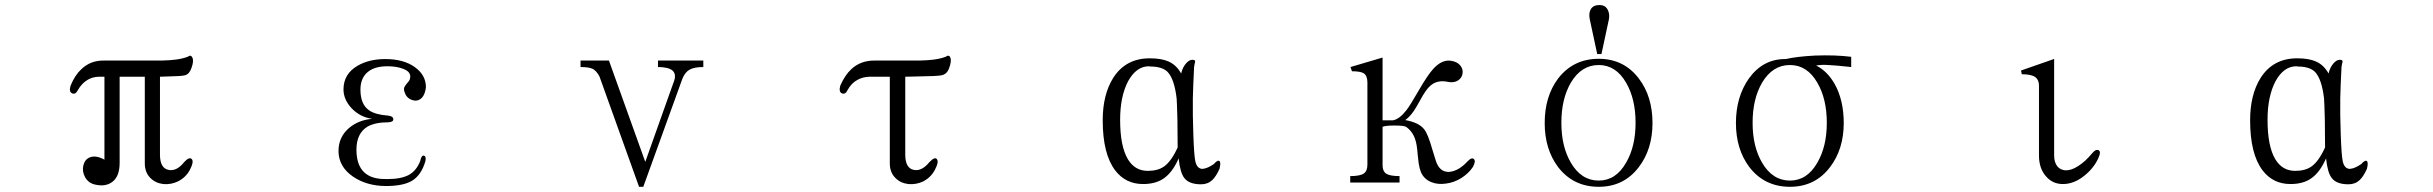

<svg xmlns="http://www.w3.org/2000/svg" viewBox="-20 -715 9540 753"><path d="M366.2 -414.1H389.6V-88.9Q355.5 -107.4 332 -97.7Q312.5 -89.8 306.6 -65.4Q301.8 -42 313.5 -20.5Q326.2 2.9 352.5 8.8Q394.5 18.6 420.9 -2Q449.2 -23.4 449.2 -76.2V-414.1H547.9V-74.2Q547.9 -39.1 569.3 -17.6Q588.9 2.9 620.1 6.8Q650.4 9.8 678.7 -3.9Q709 -19.5 724.6 -48.8Q741.2 -80.1 732.4 -90.8Q722.7 -101.6 702.1 -79.1Q672.9 -42 640.6 -48.8Q607.4 -55.7 607.4 -108.4V-414.1L634.8 -415Q692.4 -416 706.1 -419.9Q722.7 -424.8 730.5 -447.3Q741.2 -475.6 734.4 -489.3Q728.5 -502 715.8 -492.2Q694.3 -484.4 669.9 -481.4Q650.4 -478.5 614.3 -477.5H387.7Q335 -478.5 298.8 -443.4Q273.4 -419.9 256.8 -378.9Q249 -354.5 263.7 -348.6Q276.4 -343.8 285.2 -361.3Q300.8 -388.7 324.2 -402.3Q342.8 -413.1 366.2 -414.1Z M1501 -261.7Q1451.2 -265.6 1427.7 -282.2Q1393.6 -305.7 1393.6 -363.3Q1393.6 -403.3 1416 -426.8Q1443.4 -455.1 1499 -455.1Q1535.2 -455.1 1560.5 -445.3Q1589.8 -434.6 1588.9 -414.1Q1588.9 -405.3 1584 -397.5Q1581.1 -393.6 1574.2 -385.7Q1567.4 -377 1565.4 -372.1Q1562.5 -362.3 1568.4 -349.6Q1572.3 -336.9 1585 -328.1Q1597.7 -320.3 1611.3 -320.3Q1626 -321.3 1636.7 -334Q1647.5 -347.7 1650.4 -373Q1650.4 -420.9 1606.4 -452.1Q1562.5 -483.4 1491.2 -483.4Q1428.7 -483.4 1383.8 -458Q1327.1 -425.8 1327.1 -364.3Q1327.1 -325.2 1358.4 -291Q1391.6 -255.9 1439.5 -249Q1384.8 -244.1 1347.7 -211.9Q1307.6 -176.8 1307.6 -123Q1307.6 -61.5 1364.3 -22.5Q1417 13.7 1492.2 14.6Q1559.6 14.6 1593.8 -4.9Q1631.8 -26.4 1648.4 -83Q1652.3 -101.6 1642.6 -104.5Q1632.8 -107.4 1627.9 -83Q1613.3 -45.9 1584 -29.3Q1553.7 -12.7 1499 -12.7Q1450.2 -11.7 1422.9 -28.3Q1377.9 -54.7 1377.9 -127.9Q1377.9 -192.4 1421.9 -218.8Q1452.1 -235.4 1502.9 -235.4Q1523.4 -236.3 1522.5 -248Q1521.5 -259.8 1501 -261.7Z M2256.8 -477.5V-452.1Q2289.1 -452.1 2303.7 -445.3Q2318.4 -438.5 2331.1 -415L2486.3 17.6H2502.9L2656.2 -406.2Q2667 -432.6 2685.5 -442.4Q2704.1 -452.1 2738.3 -452.1V-477.5H2560.5V-452.1Q2600.6 -452.1 2617.2 -438.5Q2631.8 -425.8 2625 -401.4L2510.7 -80.1L2368.2 -477.5Z M3389.6 -414.1H3469.7V-74.2Q3469.7 -39.1 3491.2 -17.6Q3510.7 2.9 3542 6.8Q3573.2 9.8 3601.6 -3.9Q3630.9 -19.5 3646.5 -48.8Q3663.1 -80.1 3654.3 -90.8Q3646.5 -101.6 3625 -79.1Q3594.7 -42 3563.5 -48.8Q3530.3 -55.7 3530.3 -108.4V-414.1L3571.3 -415Q3656.2 -416 3673.8 -419.9Q3694.3 -424.8 3702.1 -447.3Q3712.9 -475.6 3707 -489.3Q3702.1 -502 3688.5 -492.2Q3667 -484.4 3642.6 -481.4Q3623 -478.5 3586.9 -477.5H3412.1Q3355.5 -478.5 3318.4 -443.4Q3293.9 -420.9 3275.4 -378.9Q3268.6 -354.5 3282.2 -348.6Q3295.9 -343.8 3303.7 -361.3Q3319.3 -389.6 3343.8 -402.3Q3363.3 -413.1 3389.6 -414.1Z M4486.3 -455.1 4491.2 -454.1Q4537.1 -454.1 4558.6 -433.6Q4585.9 -405.3 4594.7 -328.1Q4595.7 -318.4 4597.7 -245.1Q4598.6 -170.9 4598.6 -136.7Q4574.2 -83 4545.9 -62.5Q4521.5 -44.9 4481.4 -44.9Q4430.7 -44.9 4403.3 -90.8Q4373 -141.6 4373 -245.1Q4373 -336.9 4404.3 -396.5Q4436.5 -455.1 4486.3 -455.1ZM4602.5 -93.8Q4608.4 -37.1 4625 -16.6Q4643.6 7.8 4690.4 7.8Q4716.8 7.8 4734.4 -8.8Q4749 -22.5 4762.7 -52.7Q4769.5 -79.1 4761.7 -84Q4754.9 -87.9 4740.2 -71.3Q4728.5 -63.5 4717.8 -58.6Q4707 -53.7 4696.3 -52.7Q4674.8 -52.7 4668 -82Q4663.1 -103.5 4660.2 -184.6Q4657.2 -268.6 4658.2 -330.1Q4659.2 -376 4663.1 -452.1L4665 -463.9Q4668 -472.7 4667 -475.6Q4666 -480.5 4656.2 -480.5Q4644.5 -480.5 4632.8 -467.8Q4618.2 -452.1 4612.3 -426.8Q4593.8 -460 4563.5 -473.6Q4535.2 -486.3 4489.3 -486.3Q4394.5 -486.3 4345.7 -409.2Q4304.7 -343.8 4304.7 -243.2Q4304.7 -111.3 4353.5 -46.9Q4394.5 6.8 4462.9 6.8Q4511.7 6.8 4543 -14.6Q4578.1 -38.1 4602.5 -93.8Z M5443.4 -243.2H5402.3V-489.3L5276.4 -452.1L5282.2 -435.5Q5315.4 -435.5 5328.1 -427.7Q5342.8 -418 5342.8 -391.6V-69.3Q5342.8 -43.9 5328.1 -34.2Q5313.5 -24.4 5275.4 -24.4V1H5468.8V-24.4Q5430.7 -24.4 5416 -34.2Q5402.3 -43.9 5402.3 -66.4V-217.8Q5414.1 -222.7 5449.2 -222.7Q5484.4 -222.7 5494.1 -217.8Q5520.5 -199.2 5530.3 -168Q5537.1 -149.4 5540 -108.4Q5542 -85.9 5543.9 -74.2Q5546.9 -54.7 5552.7 -40Q5564.5 -12.7 5592.8 -1Q5618.2 9.8 5651.4 4.9Q5682.6 1 5710.9 -16.6Q5740.2 -35.2 5756.8 -60.5Q5768.6 -83 5760.7 -90.8Q5752 -99.6 5735.4 -82Q5701.2 -44.9 5665 -41Q5625 -38.1 5610.4 -86.9L5597.7 -127.9Q5580.1 -190.4 5565.4 -208Q5544.9 -234.4 5491.2 -244.1Q5508.8 -256.8 5524.4 -279.3Q5533.2 -292 5548.8 -320.3Q5572.3 -364.3 5589.8 -378.9Q5617.2 -403.3 5660.2 -393.6Q5682.6 -389.6 5698.2 -399.4Q5712.9 -409.2 5715.8 -425.8Q5718.8 -442.4 5708 -457Q5696.3 -472.7 5670.9 -476.6Q5634.8 -482.4 5600.6 -444.3Q5579.1 -420.9 5543 -358.4Q5511.7 -303.7 5496.1 -283.2Q5468.8 -248 5443.4 -243.2Z M6250 -484.4Q6150.4 -484.4 6090.8 -407.2Q6038.1 -336.9 6038.1 -232.4Q6038.1 -129.9 6090.8 -59.6Q6150.4 17.6 6250 17.6Q6348.6 17.6 6407.2 -59.6Q6460.9 -129.9 6460.9 -232.4Q6460.9 -336.9 6407.2 -407.2Q6348.6 -484.4 6250 -484.4ZM6250 -460Q6317.4 -460 6357.4 -390.6Q6394.5 -327.1 6394.5 -233.4Q6394.5 -140.6 6357.4 -77.1Q6317.4 -6.8 6250 -6.8Q6181.6 -6.8 6140.6 -77.1Q6103.5 -140.6 6103.5 -233.4Q6103.5 -327.1 6140.6 -390.6Q6181.6 -460 6250 -460ZM6260.7 -502.9 6290 -639.6Q6293.9 -662.1 6284.2 -678.7Q6274.4 -695.3 6252.9 -695.3Q6228.5 -695.3 6218.8 -678.7Q6210 -663.1 6214.8 -639.6L6244.1 -502.9Z M7102.5 -458Q7125 -461.9 7150.4 -460Q7176.8 -459 7240.2 -452.1V-492.2Q7178.7 -500 7098.6 -497.1Q7025.4 -493.2 6983.4 -483.4Q6894.5 -484.4 6838.9 -407.2Q6788.1 -335 6788.1 -232.4Q6788.1 -129.9 6840.8 -59.6Q6900.4 17.6 7000 17.6Q7098.6 17.6 7157.2 -59.6Q7210.9 -129.9 7210.9 -232.4Q7210.9 -321.3 7175.8 -384.8Q7146.5 -436.5 7102.5 -458ZM7000 -460Q7067.4 -460 7107.4 -390.6Q7144.5 -327.1 7144.5 -233.4Q7144.5 -140.6 7107.4 -77.1Q7067.4 -6.8 7000 -6.8Q6931.6 -6.8 6890.6 -77.1Q6853.5 -140.6 6853.5 -233.4Q6853.5 -327.1 6890.6 -390.6Q6931.6 -460 7000 -460Z M8032.2 -482.4 7906.2 -438.5 7909.2 -423.8Q7947.3 -423.8 7962.9 -412.1Q7976.6 -401.4 7976.6 -378.9V-105.5Q7976.6 -52.7 8005.9 -21.5Q8031.2 6.8 8070.3 6.8Q8115.2 6.8 8156.2 -27.3Q8191.4 -55.7 8209 -93.8Q8221.7 -121.1 8210 -126Q8199.2 -130.9 8185.5 -114.3Q8158.2 -81.1 8129.9 -63.5Q8104.5 -46.9 8082 -46.9Q8060.5 -47.9 8048.8 -62.5Q8036.1 -78.1 8036.1 -105.5V-484.4Z M8986.3 -455.1 8991.2 -454.1Q9037.1 -454.1 9058.6 -433.6Q9085.9 -405.3 9094.7 -328.1Q9095.7 -318.4 9097.7 -245.1Q9098.6 -170.9 9098.6 -136.7Q9074.2 -83 9045.9 -62.5Q9021.5 -44.9 8981.4 -44.9Q8930.7 -44.9 8903.3 -90.8Q8873 -141.6 8873 -245.1Q8873 -336.9 8904.3 -396.5Q8936.5 -455.1 8986.3 -455.1ZM9102.5 -93.8Q9108.4 -37.1 9125 -16.6Q9143.6 7.8 9190.4 7.8Q9216.8 7.8 9234.4 -8.8Q9249 -22.5 9262.7 -52.7Q9269.5 -79.1 9261.7 -84Q9254.9 -87.9 9240.2 -71.3Q9228.5 -63.5 9217.8 -58.6Q9207 -53.7 9196.3 -52.7Q9174.8 -52.7 9168 -82Q9163.1 -103.5 9160.2 -184.6Q9157.2 -268.6 9158.2 -330.1Q9159.2 -376 9163.1 -452.1L9165 -463.9Q9168 -472.7 9167 -475.6Q9166 -480.5 9156.2 -480.5Q9144.5 -480.5 9132.8 -467.8Q9118.2 -452.1 9112.3 -426.8Q9093.8 -460 9063.5 -473.6Q9035.2 -486.3 8989.3 -486.3Q8894.5 -486.3 8845.7 -409.2Q8804.7 -343.8 8804.7 -243.2Q8804.7 -111.3 8853.5 -46.9Q8894.5 6.8 8962.9 6.8Q9011.7 6.8 9043 -14.6Q9078.1 -38.1 9102.5 -93.8Z"/></svg>

Font: BatangChe
Style: Regular
Weight: 400
Monospace: yes
Version: Version 2.21